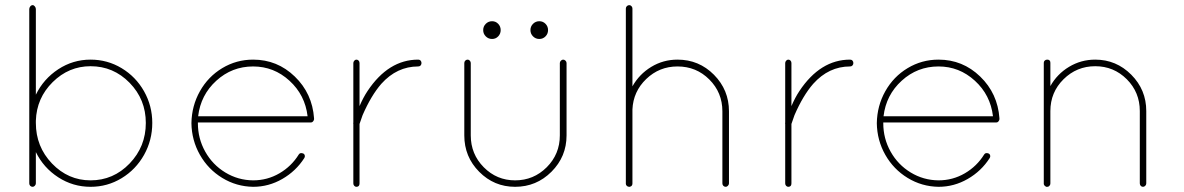

<svg xmlns="http://www.w3.org/2000/svg" viewBox="-20 -720 4563 740"><path d="M92.8 -13.2V-233.9V-246.1V-255.9V-685.1Q92.8 -690.4 96.7 -695.3Q100.6 -700.2 106 -700.2Q110.4 -700.2 114.3 -695.3Q118.2 -690.4 118.2 -685.1V-355Q147.9 -416 204.6 -453.1Q261.2 -490.2 329.1 -490.2Q394 -490.2 448.7 -457.3Q503.4 -424.3 535.2 -368.2Q566.9 -312 566.9 -246.1Q566.9 -179.7 535.2 -123Q503.4 -66.4 448.7 -33.2Q394 0 329.1 0Q261.2 0 204.6 -36.6Q147.9 -73.2 118.2 -133.8V-13.2Q118.2 -8.3 114.3 -4.2Q110.4 0 106 0Q100.1 0 96.4 -3.9Q92.8 -7.8 92.8 -13.2ZM118.2 -254.9V-246.1Q118.2 -154.8 180.4 -89.8Q242.7 -24.9 329.1 -24.9Q417 -24.9 479.5 -89.8Q542 -154.8 542 -246.1Q542 -336.9 479.5 -400.9Q417 -464.8 329.1 -464.8Q245.1 -464.8 183.1 -403.6Q121.1 -342.3 118.2 -254.9Z M955.6 0Q891.1 -1 836.7 -34.2Q782.2 -67.4 750.5 -123.3Q718.8 -179.2 717.8 -245.1Q718.8 -312 750.5 -368.4Q782.2 -424.8 836.7 -457.5Q891.1 -490.2 955.6 -490.2Q1048.8 -490.2 1116.2 -425Q1183.6 -359.9 1190.4 -264.2V-263.2V-261.2V-259.8Q1189.5 -255.4 1186.3 -251.7Q1183.1 -248 1178.7 -248H742.7V-245.1Q742.7 -186 771 -135.5Q799.3 -85 848.4 -55.2Q897.5 -25.4 955.6 -24.9Q1010.3 -24.9 1056.9 -52Q1103.5 -79.1 1131.8 -125Q1137.2 -133.3 1149.9 -127.9Q1153.8 -125.5 1154.8 -120.4Q1155.8 -115.2 1152.8 -110.8Q1120.6 -60.5 1068.1 -30.3Q1015.6 0 955.6 0ZM955.6 -463.9Q874 -463.9 813.7 -408.9Q753.4 -354 743.7 -272H1165.5Q1155.8 -354 1095.7 -408.9Q1035.6 -463.9 955.6 -463.9Z M1341.8 -13.2V-242.2Q1340.8 -244.6 1341.8 -248V-477.1Q1341.8 -481.9 1345.5 -486.1Q1349.1 -490.2 1353.5 -490.2Q1358.9 -490.2 1362.3 -486.3Q1365.7 -482.4 1365.7 -477.1V-311Q1379.9 -344.2 1396.5 -369.1Q1477.1 -490.2 1591.8 -490.2Q1597.7 -490.2 1601.1 -486.3Q1604.5 -482.4 1604.5 -477.1Q1604.5 -471.7 1601.1 -467.8Q1597.7 -463.9 1591.8 -463.9Q1509.8 -463.9 1449.7 -397Q1410.2 -351.6 1377.4 -275.9L1365.7 -242.2V-13.2Q1365.7 0 1353.5 0Q1349.1 0 1345.5 -3.7Q1341.8 -7.3 1341.8 -13.2Z M1769.5 -198.2Q1769.5 -115.7 1826.9 -57.9Q1884.3 0 1965.3 0Q2047.4 0 2105.5 -58.1Q2163.6 -116.2 2163.6 -198.2V-477.1Q2163.6 -482.4 2159.4 -486.3Q2155.3 -490.2 2150.4 -490.2Q2146 -490.2 2141.8 -486.1Q2137.7 -481.9 2137.7 -477.1V-198.2Q2137.7 -126 2087.2 -75.4Q2036.6 -24.9 1965.3 -24.9Q1894.5 -24.9 1844.5 -75.4Q1794.4 -126 1794.4 -198.2V-477.1Q1794.4 -481.9 1790.8 -486.1Q1787.1 -490.2 1782.7 -490.2Q1776.9 -490.2 1773.2 -486.3Q1769.5 -482.4 1769.5 -477.1ZM1852.3 -579.8Q1842.3 -589.8 1842.3 -604Q1842.3 -618.2 1852.3 -628.2Q1862.3 -638.2 1876.5 -638.2Q1890.6 -638.2 1900.1 -628.2Q1909.7 -618.2 1909.7 -604Q1909.7 -589.8 1900.1 -579.8Q1890.6 -569.8 1876.5 -569.8Q1862.3 -569.8 1852.3 -579.8ZM2034.4 -579.8Q2024.4 -589.8 2024.4 -604Q2024.4 -618.2 2034.4 -628.2Q2044.4 -638.2 2058.6 -638.2Q2072.8 -638.2 2082.5 -628.2Q2092.3 -618.2 2092.3 -604Q2092.3 -589.8 2082.5 -579.8Q2072.8 -569.8 2058.6 -569.8Q2044.4 -569.8 2034.4 -579.8Z M2764.2 -13.2V-291Q2764.2 -363.3 2713.9 -413.6Q2663.6 -463.9 2591.3 -463.9Q2521 -463.9 2470.7 -415.5Q2420.4 -367.2 2417.5 -297.9V-13.2Q2417.5 -5.4 2412.1 -2Q2408.2 0 2407.2 0H2405.3Q2400.9 0 2396.5 -2.9Q2392.1 -7.3 2392.1 -11.2V-13.2V-291V-298.8V-687Q2392.1 -692.4 2396 -696.3Q2399.9 -700.2 2405.3 -700.2Q2410.2 -700.2 2413.8 -696.3Q2417.5 -692.4 2417.5 -687V-387.2Q2443.8 -434.1 2490 -462.2Q2536.1 -490.2 2591.3 -490.2Q2673.8 -490.2 2731.7 -431.9Q2789.6 -373.5 2789.6 -291V-13.2Q2789.6 -8.3 2785.6 -4.2Q2781.7 0 2777.3 0Q2771.5 0 2767.8 -3.9Q2764.2 -7.8 2764.2 -13.2Z M3006.3 -13.2V-242.2Q3005.4 -244.6 3006.3 -248V-477.1Q3006.3 -481.9 3010 -486.1Q3013.7 -490.2 3018.1 -490.2Q3023.4 -490.2 3026.9 -486.3Q3030.3 -482.4 3030.3 -477.1V-311Q3044.4 -344.2 3061 -369.1Q3141.6 -490.2 3256.3 -490.2Q3262.2 -490.2 3265.6 -486.3Q3269 -482.4 3269 -477.1Q3269 -471.7 3265.6 -467.8Q3262.2 -463.9 3256.3 -463.9Q3174.3 -463.9 3114.3 -397Q3074.7 -351.6 3042 -275.9L3030.3 -242.2V-13.2Q3030.3 0 3018.1 0Q3013.7 0 3010 -3.7Q3006.3 -7.3 3006.3 -13.2Z M3597.2 0Q3532.7 -1 3478.3 -34.2Q3423.8 -67.4 3392.1 -123.3Q3360.4 -179.2 3359.4 -245.1Q3360.4 -312 3392.1 -368.4Q3423.8 -424.8 3478.3 -457.5Q3532.7 -490.2 3597.2 -490.2Q3690.4 -490.2 3757.8 -425Q3825.2 -359.9 3832 -264.2V-263.2V-261.2V-259.8Q3831.1 -255.4 3827.9 -251.7Q3824.7 -248 3820.3 -248H3384.3V-245.1Q3384.3 -186 3412.6 -135.5Q3440.9 -85 3490 -55.2Q3539.1 -25.4 3597.2 -24.9Q3651.9 -24.9 3698.5 -52Q3745.1 -79.1 3773.4 -125Q3778.8 -133.3 3791.5 -127.9Q3795.4 -125.5 3796.4 -120.4Q3797.4 -115.2 3794.4 -110.8Q3762.2 -60.5 3709.7 -30.3Q3657.2 0 3597.2 0ZM3597.2 -463.9Q3515.6 -463.9 3455.3 -408.9Q3395 -354 3385.3 -272H3807.1Q3797.4 -354 3737.3 -408.9Q3677.2 -463.9 3597.2 -463.9Z M4373 -13.2V-292Q4373 -364.3 4322.8 -414.6Q4272.5 -464.8 4201.2 -464.8Q4129.9 -464.8 4079.1 -414.6Q4028.3 -364.3 4028.3 -292V-13.2Q4028.3 -7.8 4025.4 -4.9Q4022 0 4016.1 0H4014.2H4012.2Q4011.7 -0.5 4010.7 -1Q4009.8 -1.5 4009.3 -2Q4008.3 -2 4006.3 -3.9Q4005.4 -4.9 4005.4 -5.9Q4002.9 -8.3 4002.9 -11.2V-13.2V-292V-299.8V-478Q4002.9 -483.4 4006.8 -486.8Q4010.7 -490.2 4016.1 -490.2Q4028.3 -490.2 4028.3 -478V-388.2Q4054.2 -434.6 4100.3 -462.4Q4146.5 -490.2 4201.2 -490.2Q4282.2 -490.2 4340.1 -432.1Q4397.9 -374 4397.9 -292V-13.2Q4397.9 -7.8 4394 -3.9Q4390.1 0 4385.3 0Q4379.9 0 4376.5 -3.9Q4373 -7.8 4373 -13.2Z"/></svg>

Font: Quicksand
Style: Light
Weight: 300
Designer: Andrew Paglinawan
Foundry: Andrew Paglinawan
Version: 1.002